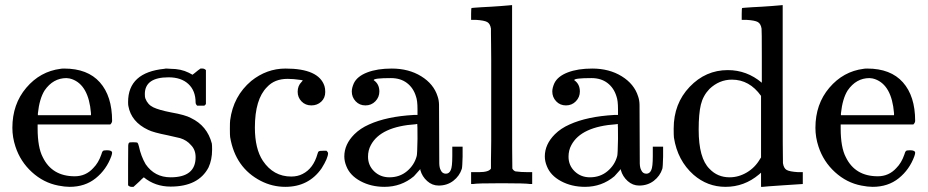

<svg xmlns="http://www.w3.org/2000/svg" viewBox="-20 -714 3600 745"><path d="M415 -245Q415 -238 408 -231H126V-216Q126 -142 146 -104Q182 -30 270 -30Q313 -30 342 -62Q362 -82 373 -114Q376 -125 379 -128Q382 -131 395 -131Q415 -131 415 -121Q415 -117 412 -108Q393 -56 351.5 -22.5Q310 11 250 11Q231 11 206 6Q149 -5 104 -46Q59 -87 40 -145Q28 -181 28 -218Q28 -310 82 -373.5Q136 -437 215 -447Q219 -448 229 -448Q320 -448 367.5 -394.5Q415 -341 415 -245ZM333 -275Q324 -384 259 -407Q252 -410 238 -411Q186 -411 153 -363Q133 -331 127 -274V-267H333Z M634 -414Q542 -414 542 -349Q542 -336 544 -332Q553 -308 575 -297.5Q597 -287 643 -278Q700 -268 721 -256Q784 -226 802 -157Q803 -151 803 -133Q803 -94 789 -64Q750 10 642 10Q582 10 538 -26L530 -19L521 -10Q515 -4 509 1L498 11H490Q483 11 477 5V-74Q477 -138 477.5 -148.5Q478 -159 482 -161Q484 -162 498 -162Q511 -162 513.5 -160Q516 -158 519 -146Q527 -108 545 -77Q580 -26 642 -26Q739 -26 739 -104Q739 -133 721 -151Q705 -170 679 -178Q662 -182 631 -189Q575 -200 555 -210Q489 -241 478 -303Q477 -307 477 -318Q477 -433 618 -447Q622 -449 642 -447Q682 -447 712 -432L727 -424L736 -431Q749 -442 758 -448H766Q773 -448 779 -442V-310L773 -304H745Q739 -310 739 -316Q739 -362 711 -388Q683 -414 634 -414Z M1135 -358Q1135 -381 1150 -396Q1155 -401 1154.5 -402Q1154 -403 1145 -404Q1119 -408 1096 -408Q1045 -408 1016 -376Q969 -329 969 -219Q969 -137 1000 -90Q1041 -29 1110 -29Q1135 -29 1154 -39Q1196 -60 1212 -117Q1214 -125 1217 -127Q1220 -129 1233 -129H1247Q1253 -123 1253 -120Q1253 -101 1228 -61Q1178 11 1087 11Q1037 11 992 -12Q893 -63 873 -182Q872 -188 872 -214Q872 -240 873 -247Q885 -341 955 -400Q1015 -448 1088 -448Q1217 -448 1239 -380Q1242 -371 1242 -357Q1242 -334 1226.5 -319.5Q1211 -305 1188 -305Q1165 -305 1150 -320.5Q1135 -336 1135 -358Z M1345 -359Q1345 -373 1353 -391Q1366 -418 1405 -433Q1444 -448 1500 -448Q1566 -448 1614.5 -418Q1663 -388 1678 -340Q1683 -326 1683.5 -308.5Q1684 -291 1684 -194Q1684 -96 1684.5 -79.5Q1685 -63 1690 -54Q1696 -40 1710 -40Q1723 -40 1729 -54Q1735 -66 1735 -109V-145H1775V-106Q1774 -66 1772 -59Q1763 -31 1739 -12.5Q1715 6 1682 6Q1657 6 1637.5 -11.5Q1618 -29 1611 -54V-58Q1608 -55 1599 -44.5Q1590 -34 1586 -30Q1537 11 1472 11Q1420 11 1379 -11Q1338 -33 1324 -69Q1316 -88 1316 -107Q1316 -154 1355 -193Q1378 -216 1412 -231Q1480 -262 1586 -268H1600V-290Q1600 -324 1594 -340Q1584 -373 1559 -392Q1534 -411 1497 -411Q1430 -411 1430 -403Q1452 -388 1452 -359Q1452 -337 1436.5 -321Q1421 -305 1398 -305Q1375 -305 1360 -321Q1345 -337 1345 -359ZM1600 -175Q1600 -233 1599 -233Q1596 -233 1594 -232Q1457 -223 1419 -151Q1408 -131 1408 -106Q1408 -72 1432 -49Q1456 -26 1491 -26Q1531 -26 1559.5 -50Q1588 -74 1597 -109Q1599 -116 1600 -175Z M1824 -46H1838Q1877 -46 1885 -60V-68Q1885 -77 1885 -91Q1885 -105 1885.5 -124Q1886 -143 1886 -167.5Q1886 -192 1886 -217.5Q1886 -243 1886 -272.5Q1886 -302 1886 -329Q1886 -366 1886 -407.5Q1886 -449 1886 -482Q1886 -515 1885.5 -542.5Q1885 -570 1885 -586Q1885 -602 1885 -603Q1882 -622 1870.5 -628.5Q1859 -635 1826 -637H1808V-660Q1808 -683 1810 -683L1820 -684Q1830 -685 1849 -686Q1868 -687 1886 -688Q1903 -689 1923 -690.5Q1943 -692 1953 -693Q1963 -694 1964 -694H1967V-379Q1967 -62 1968 -60Q1972 -52 1980 -49Q2001 -46 2029 -46H2045V0H2037Q2019 -3 1927 -3Q1829 -3 1816 0H1808V-46Z M2123 -359Q2123 -373 2131 -391Q2144 -418 2183 -433Q2222 -448 2278 -448Q2344 -448 2392.5 -418Q2441 -388 2456 -340Q2461 -326 2461.5 -308.5Q2462 -291 2462 -194Q2462 -96 2462.5 -79.5Q2463 -63 2468 -54Q2474 -40 2488 -40Q2501 -40 2507 -54Q2513 -66 2513 -109V-145H2553V-106Q2552 -66 2550 -59Q2541 -31 2517 -12.5Q2493 6 2460 6Q2435 6 2415.5 -11.5Q2396 -29 2389 -54V-58Q2386 -55 2377 -44.5Q2368 -34 2364 -30Q2315 11 2250 11Q2198 11 2157 -11Q2116 -33 2102 -69Q2094 -88 2094 -107Q2094 -154 2133 -193Q2156 -216 2190 -231Q2258 -262 2364 -268H2378V-290Q2378 -324 2372 -340Q2362 -373 2337 -392Q2312 -411 2275 -411Q2208 -411 2208 -403Q2230 -388 2230 -359Q2230 -337 2214.5 -321Q2199 -305 2176 -305Q2153 -305 2138 -321Q2123 -337 2123 -359ZM2378 -175Q2378 -233 2377 -233Q2374 -233 2372 -232Q2235 -223 2197 -151Q2186 -131 2186 -106Q2186 -72 2210 -49Q2234 -26 2269 -26Q2309 -26 2337.5 -50Q2366 -74 2375 -109Q2377 -116 2378 -175Z M2804 -442Q2878 -442 2936 -393V-495Q2936 -599 2935 -603Q2932 -622 2920.5 -628.5Q2909 -635 2876 -637H2858V-660Q2858 -683 2860 -683L2870 -684Q2880 -685 2899 -686Q2918 -687 2936 -688Q2953 -689 2973 -690.5Q2993 -692 3003 -693Q3013 -694 3014 -694H3017V-390Q3017 -84 3018 -81Q3021 -61 3032.5 -54.5Q3044 -48 3077 -46H3095V0Q3093 0 3018.5 5Q2944 10 2940 11H2933V-44L2925 -37Q2868 11 2795 11Q2725 11 2671 -36Q2609 -91 2595 -180Q2594 -188 2594 -215Q2594 -312 2656 -377Q2718 -442 2804 -442ZM2933 -342Q2888 -405 2820 -405Q2771 -405 2733 -369Q2708 -343 2699.5 -308Q2691 -273 2691 -211Q2691 -100 2733 -59Q2764 -26 2811 -26Q2846 -26 2878 -45Q2910 -64 2929 -97L2933 -103Z M3531 -245Q3531 -238 3524 -231H3242V-216Q3242 -142 3262 -104Q3298 -30 3386 -30Q3429 -30 3458 -62Q3478 -82 3489 -114Q3492 -125 3495 -128Q3498 -131 3511 -131Q3531 -131 3531 -121Q3531 -117 3528 -108Q3509 -56 3467.5 -22.5Q3426 11 3366 11Q3347 11 3322 6Q3265 -5 3220 -46Q3175 -87 3156 -145Q3144 -181 3144 -218Q3144 -310 3198 -373.5Q3252 -437 3331 -447Q3335 -448 3345 -448Q3436 -448 3483.5 -394.5Q3531 -341 3531 -245ZM3449 -275Q3440 -384 3375 -407Q3368 -410 3354 -411Q3302 -411 3269 -363Q3249 -331 3243 -274V-267H3449Z"/></svg>

Font: MathJax_Main
Style: Regular
Weight: 400
Version: Version 1.1